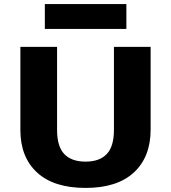

<svg xmlns="http://www.w3.org/2000/svg" viewBox="-20 -910 839 942"><path d="M80 0ZM80 -272V-680H260V-273Q260 -191 295.5 -154Q331 -117 400 -117Q468 -117 503.5 -154Q539 -191 539 -273V-680H719V-274Q719 -140 637 -64Q555 12 400 12Q244 12 162 -63.5Q80 -139 80 -272ZM200 -890H600V-768H200Z"/></svg>

Font: Martel Sans Black
Style: Regular
Weight: 900
Designer: Dan Reynolds and Mathieu Réguer
Foundry: Dan Reynolds and Mathieu Réguer
Version: Version 1.002; ttfautohint (v1.1) -l 5 -r 5 -G 72 -x 0 -D la